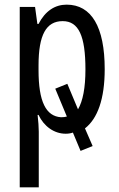

<svg xmlns="http://www.w3.org/2000/svg" viewBox="-20 -567 513 827"><path d="M263 9C275 9 286 7 294 4L327 83L379 62L346 -14C400 -56 431 -140 431 -269C431 -451 374 -547 267 -547C217 -547 175 -520 146 -464H141L131 -537H65V240H147V0C147 -20 145 -44 142 -72H146C169 -23 213 9 263 9ZM250 -476C319 -476 348 -412 348 -268C348 -189 337 -132 316 -96L270 -206L218 -185L268 -65C261 -63 253 -62 243 -62C178 -66 146 -129 146 -265V-285C146 -417 179 -476 250 -476Z"/></svg>

Font: Noto Sans UI Condensed
Style: Regular
Weight: 400
Width: 3
Designer: Monotype Design Team
Foundry: Monotype Imaging Inc.
Version: Version 1.901